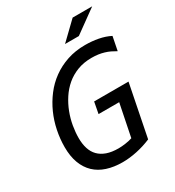

<svg xmlns="http://www.w3.org/2000/svg" viewBox="-194 -923 953 1046"><g transform="rotate(-30 282.0 -400.5)"><path d="M546.9 -528.8Q531.2 -538.1 515.4 -545.7Q499.5 -553.2 482.2 -558.3Q464.8 -563.5 445.8 -566.2Q426.8 -568.8 404.8 -568.8Q355.5 -568.8 315.4 -553.5Q275.4 -538.1 244.6 -512Q213.9 -485.8 191.4 -451.4Q168.9 -417 154.3 -378.7Q139.6 -340.3 132.8 -300.8Q126 -261.2 126 -225.1Q126 -188 135.3 -158.7Q144.5 -129.4 164.1 -109.4Q183.6 -89.4 214.1 -78.6Q244.6 -67.9 287.1 -67.9Q296.4 -67.9 308.1 -68.8Q319.8 -69.8 331.8 -71.5Q343.8 -73.2 354.7 -75.7Q365.7 -78.1 374 -81.1L415 -284.2H285.2L298.8 -356H515.1L450.2 -29.8Q406.2 -11.2 359.1 -1.2Q312 8.8 269 8.8Q214.4 8.8 170.9 -5.4Q127.4 -19.5 97.4 -48.1Q67.4 -76.7 51.3 -119.6Q35.2 -162.6 35.2 -220.2Q35.2 -271.5 45.7 -323.2Q56.2 -375 77.4 -422.4Q98.6 -469.7 129.9 -510.7Q161.1 -551.8 202.9 -582Q244.6 -612.3 296.1 -629.6Q347.7 -647 409.2 -647Q452.1 -647 491.9 -639.4Q531.7 -631.8 564 -615.2ZM548.8 -810.1 404.8 -706.1H317.9L425.8 -810.1ZM0 -638.2Z"/></g></svg>

Font: Code New Roman
Style: Italic
Weight: 400
Italic angle: -11°
Monospace: yes
Designer: Sam Radian
Foundry: Code New Roman
Version: Version 1.508 October 19, 2014